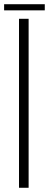

<svg xmlns="http://www.w3.org/2000/svg" viewBox="-34 -889 232 909"><path d="M56 0V-800H101.5V0ZM-14.5 -869H178V-840H-14.5Z"/></svg>

Font: Big Shoulders Display Thin Light
Style: Regular
Weight: 300
Version: Version 2.002